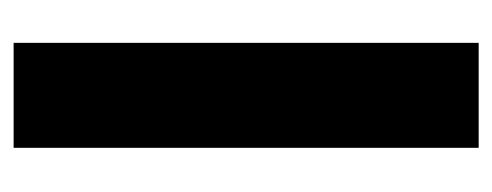

<svg xmlns="http://www.w3.org/2000/svg" viewBox="-246 -494 740 289"><g transform="rotate(90 124.5 -350.0)"><path d="M45 -700H203V0H45Z"/></g></svg>

Font: Phudu Light
Style: Bold
Weight: 700
Version: Version 1.005;gftools[0.9.23]